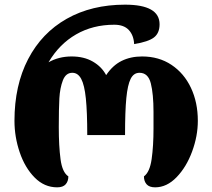

<svg xmlns="http://www.w3.org/2000/svg" viewBox="-20 -793 910 823"><path d="M42 -275Q42 -427 100.5 -539.5Q159 -652 266 -712.5Q373 -773 516 -773Q664 -773 664 -689Q664 -651 640 -632.5Q616 -614 555 -604Q553 -642 532 -664.5Q511 -687 470 -687Q378 -687 306 -645.5Q234 -604 188 -526Q232 -551 287 -551Q340 -551 378 -529Q416 -507 435 -471Q463 -513 501.5 -532Q540 -551 589 -551Q661 -551 715 -515Q769 -479 798.5 -416.5Q828 -354 828 -275Q828 -210 803.5 -143.5Q779 -77 737 -33.5Q695 10 645 10Q620 10 608.5 -3Q597 -16 597 -37Q622 -55 630 -111Q638 -167 638 -243V-278V-313Q638 -390 626.5 -435.5Q615 -481 578 -481Q553 -481 540 -455Q527 -429 521.5 -372.5Q516 -316 516 -214H354Q354 -313 348 -371Q342 -429 328 -455Q314 -481 290 -481Q262 -481 249.5 -448.5Q237 -416 234.5 -371.5Q232 -327 232 -248Q232 -167 239.5 -110.5Q247 -54 273 -37Q273 -16 261.5 -3Q250 10 225 10Q170 10 128.5 -32Q87 -74 64.5 -140Q42 -206 42 -275Z"/></svg>

Font: Noto Serif Georgian Black
Style: Regular
Weight: 900
Designer: Monotype Design team
Foundry: Monotype Imaging Inc.
Version: Version 1.000